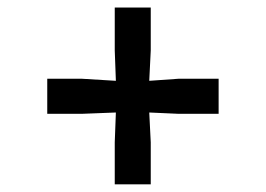

<svg xmlns="http://www.w3.org/2000/svg" viewBox="-20 -575 709 512"><path d="M286 -83.5V-195.5L289 -275L198.5 -271.5H106V-365H198.5L289 -359.5L286 -440.5V-555H382V-440.5L378 -359.5L456 -365H563V-271.5H456L378 -275L382 -195.5V-83.5Z"/></svg>

Font: Merriweather 24pt
Style: Bold
Weight: 700
Designer: Eben Sorkin
Foundry: Eben Sorkin
Version: Version 2.100